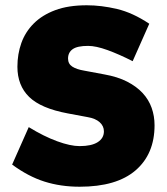

<svg xmlns="http://www.w3.org/2000/svg" viewBox="-20 -698 632 728"><path d="M282 10Q210 10 148.5 -9.5Q87 -29 26 -74L89 -216Q146 -181 196.5 -162.5Q247 -144 282 -144Q327 -144 350.5 -159Q374 -174 374 -200Q374 -220 358 -234.5Q342 -249 312 -254L237 -268Q135 -287 90.5 -330.5Q46 -374 46 -445Q46 -493 61 -535Q76 -577 108 -609Q140 -641 189.5 -659.5Q239 -678 309 -678Q364 -678 423.5 -664Q483 -650 546 -608L483 -466Q432 -492 388 -508Q344 -524 314 -524Q273 -524 255.5 -511.5Q238 -499 238 -476Q238 -456 254 -445.5Q270 -435 300 -430L375 -416Q426 -407 462 -388.5Q498 -370 521 -345Q544 -320 555 -289Q566 -258 566 -223Q566 -114 494 -52Q422 10 282 10Z"/></svg>

Font: Celebes Black
Style: Regular
Weight: 900
Designer: Anugrah Pasau
Foundry: Lafontype
Version: Version 1.000; ttfautohint (v1.8.4)